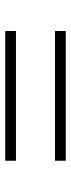

<svg xmlns="http://www.w3.org/2000/svg" viewBox="217 -630 277 752"><g transform="rotate(90 356.0 -253.5)"><path d="M101 -372H609V-330H101ZM101 -177H609V-135H101Z"/></g></svg>

Font: Synthetic Light
Style: Regular
Weight: 300
Designer: Santiago Orozco
Foundry: Typemade
Version: Version 2.000; ttfautohint (v1.8.4.7-5d5b)